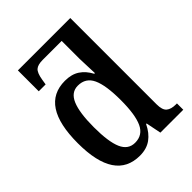

<svg xmlns="http://www.w3.org/2000/svg" viewBox="-216 -879 1008 1008"><g transform="rotate(-45 288.0 -375.0)"><path d="M45 -267Q45 -547 229 -547Q278 -547 310.5 -525.5Q343 -504 364 -464H369L368 -490Q365 -568 365 -575V-707H224Q188 -707 172 -693Q156 -679 149 -636L144 -605H93V-760H482V-119Q482 -77 500 -62Q518 -47 553 -47H561V0H391L374 -85H370Q348 -39 314 -14.5Q280 10 230 10Q45 10 45 -267ZM365 -268Q365 -377 341 -429Q317 -481 259 -481Q209 -481 186.5 -427.5Q164 -374 164 -267Q164 -159 186.5 -107.5Q209 -56 260 -56Q317 -56 341 -108Q365 -160 365 -268Z"/></g></svg>

Font: Noto Serif NarrowSemiBold
Style: Regular
Weight: 600
Width: 4
Designer: Monotype Design Team
Foundry: Monotype Imaging Inc.
Version: Version 1.001